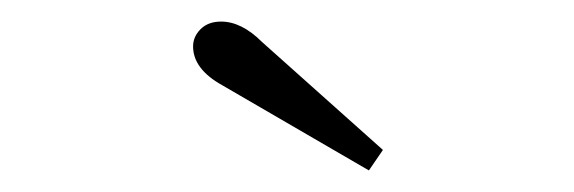

<svg xmlns="http://www.w3.org/2000/svg" viewBox="-20 -743 532 178"><path d="M186 -664Q159 -679 159 -700Q159 -709 166 -716Q173 -723 185 -723Q204 -723 223 -704L335 -604L322 -585Z"/></svg>

Font: Trirong Light
Style: Regular
Weight: 300
Designer: Katatrad Team
Foundry: CadsonDemak
Version: Version 1.001